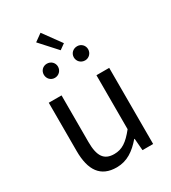

<svg xmlns="http://www.w3.org/2000/svg" viewBox="-226 -1058 1058 1186"><g transform="rotate(-30 303.5 -465.0)"><path d="M250 13C325 13 379 -26 430 -85H433L440 0H516V-543H425V-158C373 -93 334 -66 278 -66C206 -66 176 -109 176 -210V-543H85V-199C85 -61 136 13 250 13ZM195 -657C224 -657 246 -680 246 -708C246 -736 224 -758 195 -758C166 -758 145 -736 145 -708C145 -680 166 -657 195 -657ZM311 -787 350 -815 257 -943 204 -905ZM411 -657C439 -657 461 -680 461 -708C461 -736 439 -758 411 -758C381 -758 359 -736 359 -708C359 -680 381 -657 411 -657Z"/></g></svg>

Font: Source Han Sans HK
Style: Regular
Weight: 400
Designer: Ryoko NISHIZUKA 西塚涼子 (kana, bopomofo & ideographs); Paul D. Hunt (Latin, Greek & Cyrillic); Sandoll Communications 산돌커뮤니
Foundry: Adobe
Version: Version 2.000;hotconv 1.0.107;makeotfexe 2.5.65593